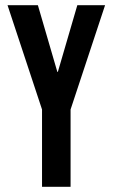

<svg xmlns="http://www.w3.org/2000/svg" viewBox="-20 -720 434 740"><path d="M142 -298 9 -700H126L201 -443H203L278 -700H385L252 -298V0H142Z"/></svg>

Font: kids-team
Style: team
Weight: 400
Designer: Ryoichi Tsunekawa, Thomas Gollenia, Laura Emeder
Foundry: Ryoichi Tsunekawa, Thomas Gollenia, Laura Emeder
Version: Version 2.000